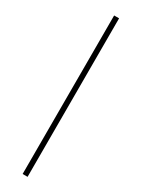

<svg xmlns="http://www.w3.org/2000/svg" viewBox="-225 -731 648 884"><g transform="rotate(30 99.0 -289.5)"><path d="M114.7 131.8H88.4V-710.9H114.7Z"/></g></svg>

Font: TypoPRO Roboto
Style: Regular
Weight: 250
Designer: Google
Version: Version 2.136; 2016